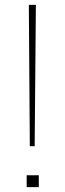

<svg xmlns="http://www.w3.org/2000/svg" viewBox="-20 -772 270 792"><path d="M99 -752H128L123 -169H103ZM90 -49H140V0H90Z"/></svg>

Font: Hepta Slab ExtraLight
Style: Regular
Weight: 200
Designer: Michael LaGattuta
Foundry: Michael LaGattuta
Version: Version 1.100